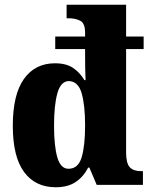

<svg xmlns="http://www.w3.org/2000/svg" viewBox="-20 -780 637 810"><path d="M215 10Q129 10 81.5 -54.5Q34 -119 34 -249Q34 -381 81 -447Q128 -513 212 -513Q260 -513 289 -493Q318 -473 336 -442H341Q340 -459 339.5 -488.5Q339 -518 339 -546V-573H213V-626H339V-642Q339 -682 318.5 -692.5Q298 -703 269 -703H261V-760H512V-626H586V-573H512V-137Q512 -91 527.5 -74.5Q543 -58 575 -58H583V0H388L357 -73H352Q332 -34 299 -12Q266 10 215 10ZM269 -68Q310 -68 324.5 -116.5Q339 -165 339 -251Q339 -336 324.5 -386.5Q310 -437 270 -438Q236 -437 222 -386.5Q208 -336 208 -250Q208 -163 222 -115.5Q236 -68 269 -68Z"/></svg>

Font: Noto Serif Hebrew Condensed Black
Style: Regular
Weight: 900
Width: 3
Designer: Monotype Design Team
Foundry: Monotype Imaging Inc.
Version: Version 2.004; ttfautohint (v1.8.4.7-5d5b)